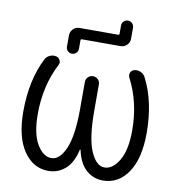

<svg xmlns="http://www.w3.org/2000/svg" viewBox="-104 -1158 1112 1199"><g transform="rotate(10 452.0 -558.5)"><path d="M564.5 -966.8Q572.3 -966.8 572.3 -973.6V-1026.4Q572.3 -1042 583.5 -1053.2Q594.7 -1064.5 610.4 -1064.5Q626 -1064.5 637.2 -1053.2Q648.4 -1042 648.4 -1026.4V-957Q648.4 -932.6 631.8 -916Q615.2 -899.4 590.8 -899.4H346.7Q338.9 -899.4 338.9 -891.6V-837.9Q338.9 -822.3 327.6 -811Q316.4 -799.8 300.8 -799.8Q285.2 -799.8 273.9 -811Q262.7 -822.3 262.7 -837.9V-909.2Q262.7 -932.6 279.3 -949.7Q295.9 -966.8 320.3 -966.8ZM458 -218.8Q457 -219.7 456.1 -219.7Q455.1 -219.7 454.1 -218.8Q436.5 -141.6 397.5 -101.6Q348.6 -53.7 282.2 -53.7Q185.5 -53.7 125 -142.6Q64.5 -231.4 64.5 -392.6Q64.5 -590.8 137.7 -735.4Q147.5 -753.9 167 -762.7Q179.7 -768.6 193.4 -768.6Q200.2 -768.6 208 -766.6Q224.6 -762.7 231.4 -747.1Q235.4 -739.3 235.4 -732.4Q235.4 -723.6 230.5 -715.8Q156.2 -571.3 156.2 -392.6Q156.2 -268.6 195.3 -202.1Q234.4 -135.7 287.1 -135.7Q339.8 -135.7 375.5 -217.8Q411.1 -299.8 411.1 -472.7V-640.6Q411.1 -659.2 424.3 -671.9Q437.5 -684.6 455.6 -684.6Q473.6 -684.6 486.8 -671.9Q500 -659.2 500 -640.6V-472.7Q500 -299.8 535.6 -217.8Q571.3 -135.7 623.5 -135.7Q675.8 -135.7 715.3 -202.1Q754.9 -268.6 754.9 -392.6Q754.9 -572.3 679.7 -715.8Q675.8 -724.6 675.8 -732.4Q675.8 -740.2 678.7 -747.1Q686.5 -762.7 703.1 -766.6Q710 -768.6 716.8 -768.6Q730.5 -768.6 743.2 -762.7Q762.7 -753.9 772.5 -735.4Q846.7 -591.8 846.7 -392.6Q846.7 -231.4 786.6 -142.6Q726.6 -53.7 627.9 -53.7Q561.5 -53.7 513.7 -101.6Q474.6 -141.6 458 -218.8Z"/></g></svg>

Font: Gen Jyuu Gothic Regular
Style: Regular
Weight: 400
Designer: [Source Han Sans]
Ryoko NISHIZUKA  (kana & ideographs); Paul D. Hunt (Latin, Greek & Cyrillic); Wenlong ZHANG  (bopomofo
Version: Version 1.002.20150607